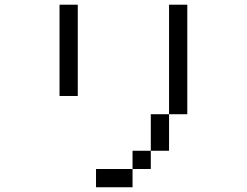

<svg xmlns="http://www.w3.org/2000/svg" viewBox="-20 -789 1040 809"><path d="M538.5 -76.9V0H384.6V-76.9ZM615.4 -153.8V-76.9H538.5V-153.8ZM692.3 -307.7V-153.8H615.4V-307.7ZM692.3 -769.2H769.2V-307.7H692.3ZM230.8 -769.2H307.7V-384.6H230.8Z"/></svg>

Font: Mintsoda - Lime Green 13x16
Style: Regular
Weight: 400
Designer: Mintsoda-15
Version: Version 1.0